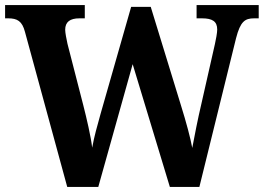

<svg xmlns="http://www.w3.org/2000/svg" viewBox="-20 -734 1036 754"><path d="M78 -609 244 0H366L501 -482L647 0H763L907 -584C924 -650 942 -662 978 -662H996V-714H752V-662H773C814 -662 833 -650 833 -618C833 -606 828 -578 824 -561L771 -327C756 -264 744 -200 735 -153C728 -192 711 -255 691 -319L572 -707H495L375 -287C362 -240 350 -199 342 -154C337 -198 320 -270 307 -321L245 -562C241 -580 236 -606 236 -617C236 -648 255 -662 292 -662H313V-714H0V-662H12C48 -662 67 -651 78 -609Z"/></svg>

Font: Noto Serif Bengali SemiCondensed
Style: Bold
Weight: 700
Width: 4
Designer: Juan Bruce, Universal Thirst, Indian Type Foundry and the Monotype Design Team.
Foundry: Monotype Imaging Inc.
Version: Version 2.003